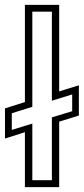

<svg xmlns="http://www.w3.org/2000/svg" viewBox="-26 -770 344 790"><path d="M76.5 0V-226L-5.5 -200V-324L76.5 -350V-750H217.5V-394L298.5 -419V-294.5L217.5 -269.5V0ZM107 -28.5H187.5V-287L271 -312.5V-381.5L187.5 -355.5V-722H107V-330.5L22.5 -304V-235.5L107 -261.5Z"/></svg>

Font: Tourney Thin Light
Style: Regular
Weight: 300
Version: Version 1.015